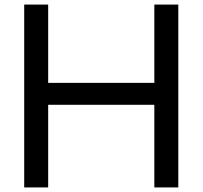

<svg xmlns="http://www.w3.org/2000/svg" viewBox="-20 -738 887 841"><path d="M761 -718V83H656V-279H191V83H86V-718H191V-375H656V-718Z"/></svg>

Font: Gmarket Sans TTF Medium
Style: Regular
Weight: 500
Designer: Creative Director : Sungho Lee; Art Director : Kiwoong Choi; Project Manager : Sori Yang, Jongwook Yoon; Font Designer :
Foundry: Sandoll Inc.
Version: Version 1.000;hotconv 1.0.109;makeotfexe 2.5.65596